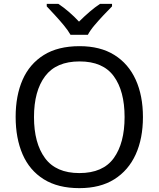

<svg xmlns="http://www.w3.org/2000/svg" viewBox="-20 -964 821 994"><path d="M720 -358Q720 -247 682.5 -164.5Q645 -82 572 -36Q499 10 391 10Q280 10 206.5 -36Q133 -82 97 -165Q61 -248 61 -359Q61 -469 97 -551Q133 -633 206.5 -679Q280 -725 392 -725Q499 -725 572 -679.5Q645 -634 682.5 -551.5Q720 -469 720 -358ZM156 -358Q156 -223 213 -145.5Q270 -68 391 -68Q513 -68 569 -145.5Q625 -223 625 -358Q625 -493 569 -569.5Q513 -646 392 -646Q271 -646 213.5 -569.5Q156 -493 156 -358ZM345 -784Q332 -807 310 -833.5Q288 -860 264 -886Q240 -912 222 -931V-944H282Q308 -927 336 -903Q364 -879 389 -852Q416 -879 444 -903Q472 -927 498 -944H560V-931Q541 -912 516.5 -886Q492 -860 469.5 -833.5Q447 -807 435 -784Z"/></svg>

Font: Noto Sans IKEA
Style: Regular
Weight: 400
Designer: Monotype Design Team
Foundry: Monotype Imaging Inc.
Version: Version 2.001